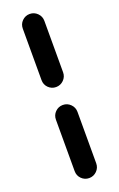

<svg xmlns="http://www.w3.org/2000/svg" viewBox="-168 -848 600 968"><g transform="rotate(-20 132.0 -364.0)"><path d="M74.2 18.1C74.2 34.2 79.6 47.9 90.8 59.1C102.1 70.3 115.7 76.2 131.8 76.2C147.9 76.2 161.6 70.3 172.9 59.1C184.1 47.9 189.9 34.2 189.9 18.1V-257.8C189.9 -273.9 184.1 -287.6 172.9 -298.8C161.6 -310.1 147.9 -315.9 131.8 -315.9C115.7 -315.9 102.1 -310.1 90.8 -298.8C79.6 -287.6 74.2 -273.9 74.2 -257.8ZM74.2 -470.2C74.2 -454.1 79.6 -440.4 90.8 -429.2C102.1 -418 115.7 -412.1 131.8 -412.1C147.9 -412.1 161.6 -418 172.9 -429.2C184.1 -440.4 189.9 -454.1 189.9 -470.2V-746.1C189.9 -762.2 184.1 -775.9 172.9 -787.1C161.6 -798.3 147.9 -804.2 131.8 -804.2C115.7 -804.2 102.1 -798.3 90.8 -787.1C79.6 -775.9 74.2 -762.2 74.2 -746.1Z"/></g></svg>

Font: Nemoy
Style: Bold
Weight: 700
Designer: BSozoo
Foundry: BSozoo
Version: Version 001.000